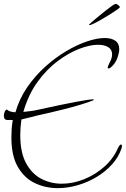

<svg xmlns="http://www.w3.org/2000/svg" viewBox="-23 -909 652 995"><path d="M276 66Q213 66 158 40Q103 14 69.5 -44Q36 -102 36 -197Q36 -218 37.5 -240.5Q39 -263 43 -287Q36 -288 29 -287.5Q22 -287 17 -287Q8 -287 3 -291Q-2 -295 -3 -308Q-3 -322 3.5 -334Q10 -346 17 -338Q28 -329 57 -327Q77 -397 117.5 -456Q158 -515 210.5 -562.5Q263 -610 319.5 -643.5Q376 -677 428 -694.5Q480 -712 520 -712Q554 -712 574.5 -698Q595 -684 595 -654Q595 -641 591 -628Q583 -594 565.5 -574Q548 -554 540 -554Q535 -554 535 -559Q535 -564 543 -580Q558 -607 558 -627Q558 -652 538 -664.5Q518 -677 485 -677Q443 -677 388 -656Q333 -635 276 -592.5Q219 -550 171.5 -484.5Q124 -419 98 -329Q117 -331 137 -333.5Q157 -336 173 -340Q305 -369 372.5 -381.5Q440 -394 457 -394Q472 -394 455 -387Q438 -380 397.5 -367.5Q357 -355 299 -340.5Q241 -326 173 -311Q156 -307 133.5 -301Q111 -295 88 -290Q82 -247 82 -209Q82 -119 112 -63.5Q142 -8 191 17.5Q240 43 297 43Q355 43 412.5 20Q470 -3 517 -44.5Q564 -86 588 -141Q597 -160 604 -160Q609 -160 609 -152Q609 -147 606 -138Q591 -94 557 -56.5Q523 -19 477 8.5Q431 36 379 51Q327 66 276 66ZM442 -779Q438 -779 438 -781Q438 -782 450.5 -793Q463 -804 482.5 -820Q502 -836 522 -852Q542 -868 557 -878.5Q572 -889 576 -889Q581 -889 589.5 -883Q598 -877 598 -871Q598 -869 584 -859Q570 -849 548.5 -835.5Q527 -822 504.5 -809Q482 -796 464.5 -787.5Q447 -779 442 -779Z"/></svg>

Font: Inspiration
Style: Regular
Weight: 400
Designer: Robert E. Leuschke
Foundry: Robert E. Leuschke
Version: Version 2.010; ttfautohint (v1.8.3)